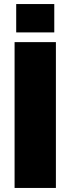

<svg xmlns="http://www.w3.org/2000/svg" viewBox="-20 -928 348 948"><path d="M52 0H256V-720H52ZM60 -768H248V-908H60Z"/></svg>

Font: Aspekta 900
Style: Regular
Weight: 900
Designer: Ivo Dolenc
Version: Version 2.000